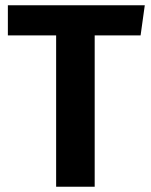

<svg xmlns="http://www.w3.org/2000/svg" viewBox="-20 -712 574 732"><path d="M532 -692 516 -577H341V0H194V-577H10V-692Z"/></svg>

Font: Fira Sans SemiBold
Style: Regular
Weight: 600
Designer: bBox Type GmbH & Carrois Corporate GbR & Edenspiekermann AG
Foundry: bBox Type GmbH & Carrois Corporate GbR & Edenspiekermann AG
Version: Version 4.301;PS 004.301;hotconv 1.0.88;makeotf.lib2.5.64775